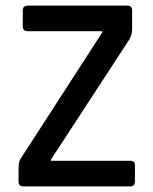

<svg xmlns="http://www.w3.org/2000/svg" viewBox="-20 -663 546 683"><path d="M46 -17V-64Q46 -90 55 -101L344 -548V-552H79Q61 -552 61 -569V-626Q61 -643 79 -643H433Q450 -643 450 -626V-560Q450 -538 439 -521L161 -95V-91H443Q460 -91 460 -75V-19Q460 0 443 0H63Q46 0 46 -17Z"/></svg>

Font: Rajdhani SemiBold
Style: Regular
Weight: 600
Designer: Satya Rajpurohit, Jyotish Sonowal
Foundry: Indian Type Foundry
Version: Version 1.201 February 1, 2022